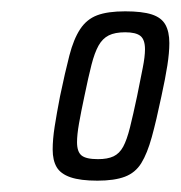

<svg xmlns="http://www.w3.org/2000/svg" viewBox="-20 -716 319 339"><path d="M152 -397Q122 -397 104.5 -403Q87 -409 80 -421Q73 -433 73 -452Q73 -470 76.5 -492.5Q80 -515 86 -546Q95 -589 102.5 -618Q110 -647 121.5 -664.5Q133 -682 151.5 -689Q170 -696 201 -696Q231 -696 248 -690.5Q265 -685 272 -672.5Q279 -660 279 -640Q279 -623 275.5 -600.5Q272 -578 265 -546Q256 -503 248 -474Q240 -445 229.5 -428Q219 -411 200.5 -404Q182 -397 152 -397ZM153 -435Q170 -435 180.5 -440Q191 -445 197.5 -457Q204 -469 209.5 -491Q215 -513 222 -546Q228 -576 232 -596Q236 -616 236 -629Q236 -646 228 -652.5Q220 -659 201 -659Q183 -659 172 -653.5Q161 -648 154 -635.5Q147 -623 141.5 -601.5Q136 -580 129 -546Q123 -518 119.5 -498Q116 -478 116 -465Q116 -448 124 -441.5Q132 -435 153 -435Z"/></svg>

Font: Saira ExtraCondensed Light
Style: Italic
Weight: 300
Width: 2
Italic angle: -12°
Designer: Hector Gatti with collaboration of the Omnibus-Type team
Foundry: Omnibus-Type
Version: Version 1.101